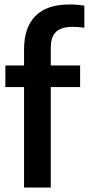

<svg xmlns="http://www.w3.org/2000/svg" viewBox="-20 -838 397 858"><path d="M207 -625V-545.5H338V-449H207V0H87.5V-449H4V-545.5H87.5V-618.5Q87.5 -715.5 138.5 -766.8Q189.5 -818 290 -818Q328 -818 357 -812.5V-714Q332.5 -718 306 -718Q254.5 -718 230.8 -696Q207 -674 207 -625Z"/></svg>

Font: Encode Sans Condensed SemiBold
Style: Regular
Weight: 600
Width: 3
Designer: Multiple Designers
Foundry: Impallari Type
Version: Version 2.000